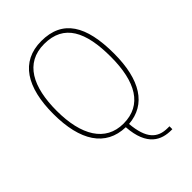

<svg xmlns="http://www.w3.org/2000/svg" viewBox="-270 -837 1169 1169"><g transform="rotate(-45 314.5 -253.0)"><path d="M491 219H500V194H485C398 194 348 146 336 10C493 -2 575 -132 575 -358C575 -598 498 -725 315 -725C137 -725 53 -587 53 -359C53 -128 139 6 308 10C320 184 409 219 491 219ZM314 -15C159 -15 81 -147 81 -358C81 -563 150 -700 315 -700C485 -700 547 -573 547 -358C547 -143 474 -15 314 -15Z"/></g></svg>

Font: Noto Serif Tamil SemiCondensed Thin
Style: Regular
Weight: 100
Width: 4
Designer: Indian Type Foundry, Tom Grace, and the Monotype Design Team
Foundry: Monotype Imaging Inc.
Version: Version 2.004